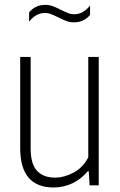

<svg xmlns="http://www.w3.org/2000/svg" viewBox="-20 -780 506 808"><path d="M65 -156.5V-540.5H109V-155.5Q109 -89.5 136 -61Q163 -32.5 211.5 -32.5Q249 -32.5 288.5 -53Q328 -73.5 351.5 -117.5V-540.5H395.5V0H357L353.5 -59.5H349.5Q321 -25.5 283.8 -8.2Q246.5 9 206 9Q65 9 65 -156.5ZM224 -707.5Q204.5 -717 193.2 -721.2Q182 -725.5 170.5 -725.5Q150 -725.5 133.8 -716.5Q117.5 -707.5 102.5 -689V-727.5Q114.5 -743 131.8 -751.2Q149 -759.5 170.5 -759.5Q187 -759.5 201.5 -754.2Q216 -749 237.5 -738Q257 -728.5 268.2 -724.2Q279.5 -720 291 -720Q311.5 -720 327.8 -729Q344 -738 359 -756.5V-717.5Q347 -702.5 329.8 -694.2Q312.5 -686 291 -686Q274.5 -686 260 -691.2Q245.5 -696.5 224 -707.5Z"/></svg>

Font: Encode Sans Condensed ExLight
Style: Regular
Weight: 275
Width: 3
Designer: Multiple Designers
Foundry: Impallari Type
Version: Version 2.000